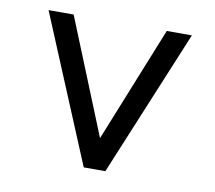

<svg xmlns="http://www.w3.org/2000/svg" viewBox="-59 -528 665 595"><g transform="rotate(10 273.5 -230.5)"><path d="M308 0H240L48 -461H127L274 -98L420 -461H499Z"/></g></svg>

Font: SUITE
Style: Regular
Weight: 400
Designer: Sun
Foundry: Sun
Version: Version 2.040